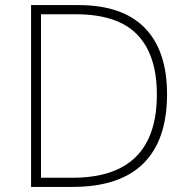

<svg xmlns="http://www.w3.org/2000/svg" viewBox="-20 -734 740 754"><path d="M636 -364Q636 -184 543 -92Q450 0 265 0H102V-714H288Q461 -714 548.5 -624.5Q636 -535 636 -364ZM596 -363Q596 -518 519 -598Q442 -678 277 -678H141V-36H265Q596 -36 596 -363Z"/></svg>

Font: Noto Sans Gujarati ExtraLight
Style: Regular
Weight: 200
Designer: Jelle Bosma - Monotype Design Team, Universal Thirst
Foundry: Monotype Imaging Inc.
Version: Version 2.106; ttfautohint (v1.8.4.7-5d5b)